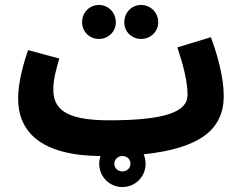

<svg xmlns="http://www.w3.org/2000/svg" viewBox="-20 -608 972 774"><path d="M549 -451C587 -451 618 -481 618 -518C618 -557 587 -588 549 -588C510 -588 481 -557 481 -518C481 -481 510 -451 549 -451ZM379 -451C417 -451 447 -481 447 -518C447 -557 417 -588 379 -588C340 -588 311 -557 311 -518C311 -481 340 -451 379 -451ZM473 146C526 146 567 104 567 52C567 39 564 25 559 14C787 -10 882 -87 882 -221C882 -297 856 -389 830 -458L695 -417C718 -348 736 -281 736 -225C736 -155 640 -123 419 -123C231 -123 195 -177 195 -248C195 -290 208 -334 219 -372L93 -406C76 -356 53 -278 53 -211C53 -81 139 19 385 21C382 31 380 41 380 52C380 104 421 146 473 146ZM473 83C456 83 441 70 441 52C441 34 456 21 473 21C491 21 506 33 506 52C506 70 491 83 473 83Z"/></svg>

Font: Noto Sans Arabic UI XCn XBd
Style: Regular
Weight: 800
Width: 2
Designer: Monotype Design Team, Nadine Chahine and Nizar Qandah
Foundry: Monotype Imaging Inc.
Version: Version 2.010